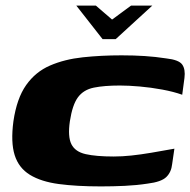

<svg xmlns="http://www.w3.org/2000/svg" viewBox="-20 -661 681 687"><path d="M253 -641H323L381 -591L449 -641H525L394 -521H347ZM28 -227Q40 -309 73.5 -356.5Q107 -404 159 -426.5Q211 -449 276.5 -456Q342 -463 415 -463Q459 -463 497.5 -460.5Q536 -458 575 -452Q620 -447 632 -430Q644 -413 640 -382L632 -322Q601 -333 560.5 -340.5Q520 -348 480 -351.5Q440 -355 409 -355Q353 -355 316 -347.5Q279 -340 259 -313Q239 -286 230 -227Q222 -172 235.5 -145Q249 -118 286.5 -109.5Q324 -101 387 -101Q417 -101 450 -104.5Q483 -108 521.5 -114.5Q560 -121 604 -129L596 -74Q593 -45 575 -27.5Q557 -10 508 -4Q469 2 426.5 4Q384 6 341 6Q254 6 190.5 -2.5Q127 -11 87 -35.5Q47 -60 32.5 -106Q18 -152 28 -227Z"/></svg>

Font: Genos Thin ExtraBold
Style: Italic
Weight: 800
Italic angle: -8°
Version: Version 1.010